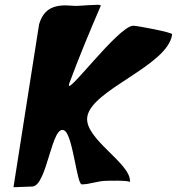

<svg xmlns="http://www.w3.org/2000/svg" viewBox="-20 -783 743 806"><path d="M251.9 -234C286.2 -210.3 302.9 -9 323.2 -9C357.7 -9 390.8 -24 427.1 -24C427.1 -24 526.5 -27.2 525.3 -18C535.2 -95.3 334.3 -198 346.2 -291C361.1 -406.9 685.7 -506 702.7 -639C703.8 -647.2 556 -675 539.3 -675C476.1 -675 242.3 -355.6 271.6 -435C311.5 -542.9 356.8 -651.6 403.1 -759C403.9 -765.6 370.5 -762 370.5 -762C341 -762 311.2 -756.5 283.1 -759C212.1 -765.3 165 -751.1 144.1 -681L36.6 3C45.6 3 106 0 115 0C179 0 197.1 -271.9 251.9 -234Z"/></svg>

Font: Rocketfuel
Style: Italic
Weight: 400
Designer: Mew Too
Foundry: Cannot Into Space Fonts.
Version: Version 0.27